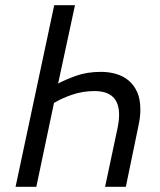

<svg xmlns="http://www.w3.org/2000/svg" viewBox="-20 -720 616 740"><path d="M385 0 433 -226Q439 -254 439 -278Q439 -369 344 -369Q299 -369 258 -355Q217 -341 188 -323L120 0H40L189 -700H269L204 -398Q232 -413 273.5 -428Q315 -443 370 -443Q400 -443 427.5 -435Q455 -427 475.5 -410Q496 -393 508.5 -365.5Q521 -338 521 -298Q521 -269 514 -237L465 0Z"/></svg>

Font: PT Sans
Style: Italic
Weight: 400
Italic angle: -12°
Designer: A.Korolkova, O.Umpeleva, V.Yefimov
Foundry: ParaType Ltd
Version: Version 2.003W OFL